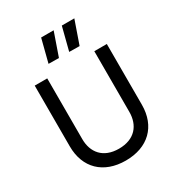

<svg xmlns="http://www.w3.org/2000/svg" viewBox="-230 -1147 1205 1303"><g transform="rotate(-30 372.5 -495.5)"><path d="M389 -1001H291L245 -821L326 -820ZM551 -1001H453L407 -821L488 -820ZM372 10C547 10 655 -95 655 -264V-740H557V-264C557 -161 497 -83 372 -83C248 -83 188 -161 188 -264V-740H90V-264C90 -95 198 10 372 10Z"/></g></svg>

Font: Be Vietnam Pro
Style: Regular
Weight: 400
Designer: Lam Bao, Tony Le, Vietanh Nguyen
Foundry: Yellow Type Foundry
Version: Version 1.002